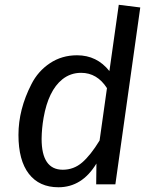

<svg xmlns="http://www.w3.org/2000/svg" viewBox="-20 -770 633 802"><path d="M318.8 -465.8Q274.4 -465.8 240.2 -438.5Q182.1 -391.6 162.1 -278.3Q154.3 -233.9 153.8 -189.9Q153.8 -61 242.2 -61Q288.1 -61 323.2 -91.3Q358.4 -121.6 396 -183.1L426.8 -401.9Q385.7 -465.8 318.8 -465.8ZM224.1 12.2Q144 12.2 100.6 -43.9Q57.1 -100.1 57.1 -206.5Q57.1 -313 111.3 -418.5Q138.7 -472.7 188.5 -505.9Q238.3 -539.1 301.8 -539.1Q384.8 -539.1 437 -473.1L476.1 -750L565.9 -738.8L461.9 0H381.8L382.8 -86.9Q322.8 12.2 224.1 12.2Z"/></svg>

Font: FiraSans-Italic
Style: Italic
Weight: 400
Italic angle: -8°
Designer: Carrois Corporate & Edenspiekermann AG
Foundry: Carrois Corporate GbR & Edenspiekermann AG
Version: Version 3.106;PS 003.106;hotconv 1.0.70;makeotf.lib2.5.58329